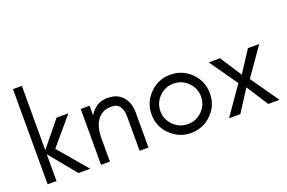

<svg xmlns="http://www.w3.org/2000/svg" viewBox="-97 -1083 2122 1422"><g transform="rotate(-20 964.0 -371.5)"><path d="M75 0V-750H145V-243L306 -441H399L218 -227L411 0H318L145 -211V0Z M800 -275Q800 -318 781 -348Q761 -379 716 -379Q671 -379 643 -362Q615 -345 598 -318Q566 -268 566 -184V0H496V-440H566V-364Q588 -401 622 -425Q658 -449 705 -449Q752 -449 781 -436Q810 -422 830 -399Q870 -352 870 -275V0H800Z M1318 -335Q1271 -382 1205 -382Q1139 -382 1092 -335Q1045 -288 1045 -222Q1045 -157 1092 -110Q1139 -63 1205 -63Q1271 -63 1318 -110Q1365 -157 1365 -222Q1365 -288 1318 -335ZM1368 -60Q1299 7 1205 7Q1111 7 1043 -60Q975 -126 975 -222Q975 -317 1043 -385Q1110 -452 1205 -452Q1300 -452 1368 -385Q1435 -317 1435 -222Q1435 -126 1368 -60Z M1704 -171 1594 0H1505L1659 -221L1505 -440H1594L1704 -271L1814 -440H1903L1749 -220L1903 0H1814Z"/></g></svg>

Font: Glacial Indifference
Style: Regular
Weight: 400
Designer: Alfredo Marco Pradil
Version: Version 1.00